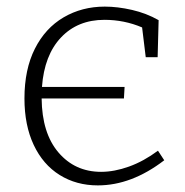

<svg xmlns="http://www.w3.org/2000/svg" viewBox="-20 -553 559 581"><path d="M477 -68Q378 8 276 8Q211 8 160.5 -23.5Q110 -55 82 -114.5Q54 -174 54 -255Q54 -343 85.5 -405.5Q117 -468 172.5 -500.5Q228 -533 297 -533Q336 -533 379.5 -523Q423 -513 460 -492L457 -380H421L410 -470Q356 -493 296 -493Q215 -493 164.5 -439.5Q114 -386 107 -290H357L355 -255H106Q107 -150 157 -91.5Q207 -33 286 -33Q326 -33 370.5 -49Q415 -65 458 -97Z"/></svg>

Font: Bitter Pro Light
Style: Regular
Weight: 300
Designer: Sol Matas, and Bitter project Authors
Foundry: Sol Matas
Version: Version 1.010